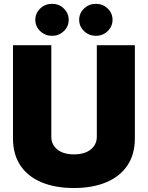

<svg xmlns="http://www.w3.org/2000/svg" viewBox="-20 -960 762 989"><path d="M478.7 -727.3H674.7V-247.2Q674.7 -164.1 635.8 -107.1Q596.9 -50.1 526.5 -20.8Q456 8.5 360.8 8.5Q264.9 8.5 194.4 -20.8Q123.9 -50.1 85.4 -107.1Q46.9 -164.1 46.9 -247.2V-727.3H244.3V-255.7Q244.3 -215.2 275.4 -190Q306.5 -164.8 360.8 -164.8Q416.2 -164.8 447.4 -190Q478.7 -215.2 478.7 -255.7ZM248.6 -775.6Q212.4 -775.6 187.1 -799.7Q161.9 -823.9 161.9 -858Q161.9 -892 187.1 -916.2Q212.4 -940.3 248.6 -940.3Q283.7 -940.3 308.8 -916.2Q333.8 -892 333.8 -858Q333.8 -823.9 308.8 -799.7Q283.7 -775.6 248.6 -775.6ZM474.4 -775.6Q438.2 -775.6 413 -799.7Q387.8 -823.9 387.8 -858Q387.8 -892 413 -916.2Q438.2 -940.3 474.4 -940.3Q509.6 -940.3 534.6 -916.2Q559.7 -892 559.7 -858Q559.7 -823.9 534.6 -799.7Q509.6 -775.6 474.4 -775.6Z"/></svg>

Font: Inter UI Black
Style: Regular
Weight: 900
Designer: Rasmus Andersson
Foundry: rsms
Version: 3.2;8d6f07862